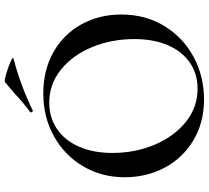

<svg xmlns="http://www.w3.org/2000/svg" viewBox="-54 -776 843 774"><g transform="rotate(-90 367.0 -389.5)"><path d="M39 -308Q39 -401 83.5 -476Q128 -551 205 -593.5Q282 -636 377 -636Q471 -636 543.5 -595Q616 -554 655.5 -482Q695 -410 695 -322Q695 -223 648 -147Q601 -71 523 -29.5Q445 12 353 12Q260 12 188.5 -30.5Q117 -73 78 -146Q39 -219 39 -308ZM596 -269Q596 -361 563.5 -439.5Q531 -518 472.5 -565Q414 -612 340 -612Q280 -612 234 -581Q188 -550 162.5 -492.5Q137 -435 137 -357Q137 -266 170 -187.5Q203 -109 262 -61.5Q321 -14 396 -14Q456 -14 501.5 -45.5Q547 -77 571.5 -134.5Q596 -192 596 -269ZM307 -678Q303 -678 301 -682.5Q299 -687 302 -689Q338 -715 376 -751Q386 -759 399.5 -771Q413 -783 422 -790Q426 -794 454 -786Q482 -778 504.5 -768Q527 -758 517 -756Q410 -728 309 -679Z"/></g></svg>

Font: Cormorant Upright SemiBold
Style: Regular
Weight: 600
Designer: Christian Thalmann (Catharsis Fonts)
Foundry: Catharsis Fonts
Version: Version 3.302